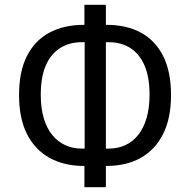

<svg xmlns="http://www.w3.org/2000/svg" viewBox="-20 -753 789 796"><path d="M330 23V-83L352 -65H328Q246 -65 185.5 -98.5Q125 -132 92 -197Q59 -262 59 -359Q59 -456 91.5 -520.5Q124 -585 184.5 -617.5Q245 -650 328 -650H352L330 -629V-733H419V-629L396 -650H421Q505 -650 564.5 -617.5Q624 -585 656.5 -520.5Q689 -456 689 -359Q689 -262 656 -197Q623 -132 563.5 -98.5Q504 -65 421 -65H396L419 -83V23ZM331 -116V-597L350 -578H318Q268 -578 229.5 -554Q191 -530 170 -482Q149 -434 149 -360Q149 -305 161.5 -263Q174 -221 196.5 -193.5Q219 -166 250 -151.5Q281 -137 318 -137H350ZM419 -116 399 -137H431Q469 -137 500 -151.5Q531 -166 553 -193.5Q575 -221 587.5 -263Q600 -305 600 -360Q600 -434 579 -482Q558 -530 520 -554Q482 -578 431 -578H399L419 -597Z"/></svg>

Font: Nunito Sans 10pt Condensed Medium
Style: Regular
Weight: 500
Width: 3
Designer: Vernon Adams
Foundry: Vernon Adams
Version: Version 3.101;gftools[0.9.27]